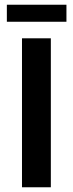

<svg xmlns="http://www.w3.org/2000/svg" viewBox="-20 -792 308 812"><path d="M195 -630V0H73V-630ZM261 -772V-700H9V-772Z"/></svg>

Font: Mukta Vaani SemiBold
Style: Regular
Weight: 600
Designer: Noopur Datye, Girish Dalvi, Yashodeep Gholap, Pallavi Karambelkar
Foundry: Ek Type
Version: Version 2.538;PS 1.000;hotconv 16.6.51;makeotf.lib2.5.65220;